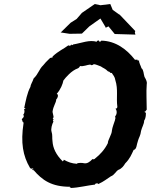

<svg xmlns="http://www.w3.org/2000/svg" viewBox="-20 -924 750 954"><path d="M697 -368C706 -371 701 -371 709 -379C709 -426 706 -464 709 -504C712 -515 707 -527 698 -542C693 -557 694 -577 683 -585C680 -597 669 -613 671 -626C663 -617 666 -624 662 -628C656 -626 660 -629 648 -626C651 -630 656 -633 649 -629C611 -677 556 -721 483 -722C479 -711 476 -725 472 -715V-723C457 -720 460 -721 462 -716C424 -728 386 -710 343 -703C342 -696 345 -702 332 -702C332 -703 333 -700 336 -699C334 -703 326 -692 320 -699C297 -681 270 -671 241 -643C244 -637 239 -639 229 -636C208 -616 205 -612 195 -600C173 -579 172 -558 147 -534C142 -517 132 -505 131 -492C115 -463 108 -423 100 -386C110 -392 105 -377 99 -384C101 -379 105 -365 96 -355V-353C103 -344 92 -336 88 -332C95 -320 87 -320 95 -320C87 -315 98 -321 97 -312C82 -215 94 -149 129 -90C130 -90 130 -90 131 -88C136 -82 146 -91 145 -85C137 -81 138 -76 148 -81C144 -72 146 -73 146 -80C190 -28 237 4 328 4C325 8 321 11 326 6C335 10 331 8 332 10C369 9 416 -3 453 -7C449 -16 459 -8 460 -10C453 -16 458 -12 458 -12C463 -19 466 -12 465 -10C473 -10 478 -13 471 -11C494 -21 511 -35 531 -48C547 -53 556 -73 568 -80C585 -86 595 -100 602 -112C626 -136 633 -156 644 -179C660 -182 658 -205 666 -226C670 -241 678 -249 681 -274C685 -291 697 -310 696 -324C707 -341 704 -358 705 -361C705 -365 701 -366 697 -368ZM362 -111 363 -110C336 -112 319 -118 296 -131C296 -131 302 -133 292 -122C258 -155 243 -189 241 -221C238 -240 242 -252 236 -270C232 -283 238 -306 246 -321C241 -321 242 -331 248 -327C237 -340 245 -329 246 -345L241 -368C244 -397 260 -415 259 -429C268 -438 272 -454 262 -458C281 -479 292 -507 295 -524C307 -540 335 -573 366 -584C366 -584 372 -585 378 -596C392 -592 417 -603 427 -603C429 -606 432 -594 446 -605C451 -606 471 -598 481 -594C493 -585 503 -584 517 -569C528 -569 526 -558 535 -562C542 -551 551 -542 553 -526C568 -480 557 -438 563 -394C563 -382 552 -385 554 -384C562 -374 562 -356 552 -346L554 -334C549 -337 554 -329 551 -326C547 -312 538 -292 536 -275C536 -257 515 -227 516 -213C500 -180 476 -155 453 -137C450 -132 441 -131 440 -134C425 -118 412 -110 397 -113C389 -115 368 -116 362 -111ZM652 -770 570 -856 575 -850 540 -875 528 -904 479 -898 451 -904 387 -860 361 -830 331 -811 281 -762 280 -763 326 -756 387 -757 424 -793 479 -832 504 -790 505 -786 519 -793 550 -755 653 -752 650 -762Z"/></svg>

Font: Asimov Print
Style: DIt
Weight: 250
Width: 0
Designer: Google
Version: Version 2.000980: 2014